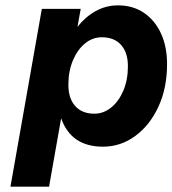

<svg xmlns="http://www.w3.org/2000/svg" viewBox="-20 -533 643 716"><path d="M136 -500H281L269 -433Q298 -470 336.5 -491.5Q375 -513 420 -513Q476 -513 517 -485Q558 -457 580.5 -408Q603 -359 603 -294Q603 -205 571 -135.5Q539 -66 484.5 -26Q430 14 364 14Q245 14 208 -92L163 163H19ZM457 -286Q457 -337 431.5 -365.5Q406 -394 360 -394Q325 -394 297 -371Q269 -348 252 -308Q235 -268 235 -217Q235 -166 260.5 -137.5Q286 -109 332 -109Q366 -109 394.5 -132Q423 -155 440 -195Q457 -235 457 -286Z"/></svg>

Font: Overused Grotesk
Style: Bold Italic
Weight: 700
Italic angle: -10°
Version: Version 0.003